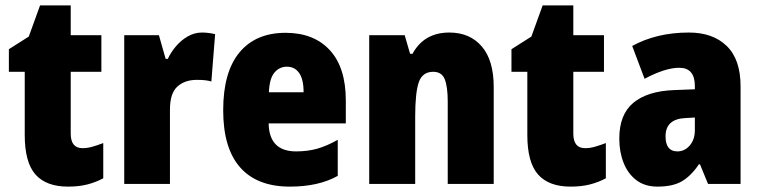

<svg xmlns="http://www.w3.org/2000/svg" viewBox="-20 -684 2828 714"><path d="M287 -133Q305 -133 324 -138.5Q343 -144 364 -152V-21Q336 -6 304.5 2Q273 10 233 10Q152 10 112 -35Q72 -80 72 -182V-417H13V-501L87 -548L129 -664H243V-553H357V-417H243V-187Q243 -133 287 -133Z M731 -563Q755 -563 780 -557L766 -381Q756 -384 743.5 -385.5Q731 -387 712 -387Q667 -387 639.5 -362Q612 -337 612 -276V0H442V-553H571L596 -465H604Q615 -489 634 -511.5Q653 -534 678 -548.5Q703 -563 731 -563Z M1042 -562Q1147 -562 1206.5 -497.5Q1266 -433 1266 -310V-225H979Q981 -121 1081 -121Q1124 -121 1159.5 -131Q1195 -141 1236 -164V-30Q1165 10 1058 10Q936 10 873 -61.5Q810 -133 810 -274Q810 -416 870.5 -489Q931 -562 1042 -562ZM1047 -436Q1019 -436 1000.5 -414Q982 -392 980 -341H1109Q1109 -389 1092.5 -412.5Q1076 -436 1047 -436Z M1651 -563Q1727 -563 1771.5 -511.5Q1816 -460 1816 -360V0H1645V-306Q1645 -361 1634 -389Q1623 -417 1591 -417Q1551 -417 1537.5 -378.5Q1524 -340 1524 -250V0H1353V-553H1485L1505 -484H1514Q1557 -563 1651 -563Z M2156 -133Q2174 -133 2193 -138.5Q2212 -144 2233 -152V-21Q2205 -6 2173.5 2Q2142 10 2102 10Q2021 10 1981 -35Q1941 -80 1941 -182V-417H1882V-501L1956 -548L1998 -664H2112V-553H2226V-417H2112V-187Q2112 -133 2156 -133Z M2542 -563Q2631 -563 2682.5 -513Q2734 -463 2734 -363V0H2613L2583 -73H2579Q2550 -30 2516 -10Q2482 10 2425 10Q2378 10 2346.5 -14Q2315 -38 2299 -78.5Q2283 -119 2283 -169Q2283 -258 2335 -301.5Q2387 -345 2486 -349L2564 -352V-364Q2564 -432 2506 -432Q2454 -432 2377 -391L2331 -513Q2374 -537 2427 -550Q2480 -563 2542 -563ZM2530 -245Q2455 -242 2455 -177Q2455 -121 2499 -121Q2526 -121 2545 -143Q2564 -165 2564 -200V-247Z"/></svg>

Font: Noto Sans Kannada Condensed Black
Style: Regular
Weight: 900
Width: 3
Designer: Jelle Bosma - Monotype Design Team
Foundry: Monotype Imaging Inc.
Version: Version 2.005; ttfautohint (v1.8.4.7-5d5b)